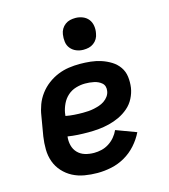

<svg xmlns="http://www.w3.org/2000/svg" viewBox="-112 -839 825 936"><g transform="rotate(-15 300.0 -371.0)"><path d="M265 8Q232 8 200 2.5Q168 -3 141 -17Q114 -31 93 -54Q72 -77 61.5 -106Q51 -135 50.5 -167.5Q50 -200 55 -233L72 -333Q76 -360 86 -387Q96 -414 114 -438Q132 -462 156 -480Q180 -498 207 -509Q234 -520 262 -524Q290 -528 317 -528Q345 -528 372.5 -525Q400 -522 425.5 -513.5Q451 -505 473.5 -491Q496 -477 511 -455.5Q526 -434 529.5 -406.5Q533 -379 529 -351Q525 -325 512 -299.5Q499 -274 477.5 -255.5Q456 -237 430.5 -225Q405 -213 378.5 -206.5Q352 -200 325.5 -197.5Q299 -195 273 -195Q246 -195 220 -196.5Q194 -198 169 -202Q166 -179 171.5 -157Q177 -135 192 -119.5Q207 -104 228.5 -97.5Q250 -91 274 -91Q293 -91 312 -95.5Q331 -100 348.5 -111Q366 -122 379.5 -138Q393 -154 401 -172L503 -134Q487 -101 461.5 -72.5Q436 -44 403.5 -25.5Q371 -7 335.5 0.5Q300 8 265 8ZM272 -294Q286 -294 300 -295Q314 -296 328 -299Q342 -302 355.5 -306.5Q369 -311 381.5 -319.5Q394 -328 402.5 -340Q411 -352 413 -366Q415 -378 412 -388.5Q409 -399 401 -406Q393 -413 383.5 -417.5Q374 -422 362.5 -424.5Q351 -427 340 -428Q329 -429 318 -429Q295 -429 271.5 -422Q248 -415 230 -399Q212 -383 201.5 -361Q191 -339 187 -317L185 -301Q206 -297 228 -295.5Q250 -294 272 -294ZM354 -590Q335 -590 318 -597Q301 -604 289.5 -618Q278 -632 275.5 -651Q273 -670 276 -689Q278 -703 285 -715Q292 -727 303.5 -735.5Q315 -744 328 -747Q341 -750 355 -750Q374 -750 391.5 -743Q409 -736 420 -722Q431 -708 434 -689Q437 -670 433 -651Q431 -637 424 -625Q417 -613 405.5 -604.5Q394 -596 381 -593Q368 -590 354 -590Z"/></g></svg>

Font: Iosevka Extended
Style: Bold Italic
Weight: 700
Width: 7
Italic angle: -9°
Monospace: yes
Designer: Belleve Invis
Foundry: Belleve Invis
Version: Version 32.5.0; ttfautohint (v1.8.4)